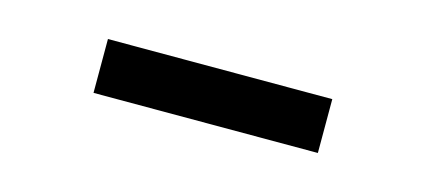

<svg xmlns="http://www.w3.org/2000/svg" viewBox="-25 -809 551 248"><g transform="rotate(15 250.0 -685.0)"><path d="M100 -649H400V-721H100Z"/></g></svg>

Font: Iosevka SS09
Style: Regular
Weight: 400
Monospace: yes
Designer: Belleve Invis
Foundry: Belleve Invis
Version: Version 5.2.1; ttfautohint (v1.8.3)